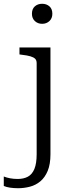

<svg xmlns="http://www.w3.org/2000/svg" viewBox="-81 -760 381 1016"><path d="M113 56V-426Q113 -441 105 -449Q97 -457 80 -462Q63 -467 36 -470L22 -472V-509H186V56Q186 109 171.5 144Q157 179 132.5 199.5Q108 220 77 228Q46 236 15 236Q-8 236 -28 233Q-48 230 -61 224V174Q-46 180 -27.5 183.5Q-9 187 13 187Q44 187 66.5 175Q89 163 101 134Q113 105 113 56ZM142 -634Q119 -634 103.5 -648.5Q88 -663 88 -687Q88 -713 103.5 -726.5Q119 -740 142 -740Q165 -740 180.5 -726.5Q196 -713 196 -687Q196 -663 180.5 -648.5Q165 -634 142 -634Z"/></svg>

Font: Roboto Serif 36pt Light
Style: Regular
Weight: 300
Designer: Greg Gazdowicz
Foundry: Commercial Type
Version: Version 1.008